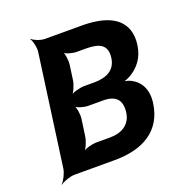

<svg xmlns="http://www.w3.org/2000/svg" viewBox="-137 -851 923 991"><g transform="rotate(-20 325.0 -355.5)"><path d="M621 -209C631 -282 603 -331 553 -356C540 -362 518 -367 507 -367V-363C519 -363 541 -372 555 -380C602 -407 638 -452 647 -516C652 -549 650 -578 641 -603C613 -681 527 -711 409 -711H210C186 -711 151 -725 140 -737L138 -735C148 -722 157 -685 154 -661L70 -50C67 -26 48 11 34 24L35 26C50 14 89 0 113 0H335C488 0 601 -62 621 -209ZM474 -210C465 -147 416 -118 351 -118H276C252 -118 211 -107 197 -94L199 -92C214 -104 230 -144 233 -168L246 -260C249 -284 243 -324 232 -336L230 -334C240 -321 278 -310 302 -310H383C452 -310 483 -278 474 -210ZM498 -501C489 -438 441 -414 375 -413H317C293 -413 251 -402 237 -389L239 -387C254 -399 270 -439 273 -463L284 -542C287 -566 282 -606 271 -618L268 -616C278 -603 317 -592 341 -592H393C466 -592 508 -571 498 -501Z"/></g></svg>

Font: Asimov
Style: EdgeIt
Weight: 500
Designer: Google
Version: Version 2.000980: 2014